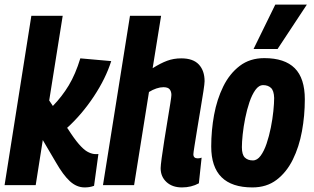

<svg xmlns="http://www.w3.org/2000/svg" viewBox="-25 -809 1373 839"><path d="M-5 0 112 -740H249L190 -370L206 -346Q246 -387 275.5 -436Q305 -485 326 -554L461 -542Q437 -466 385 -387.5Q333 -309 268 -250L271 -247Q299 -203 319.5 -179.5Q340 -156 355.5 -147Q371 -138 386 -136Q395 -135 405 -136L386 3Q375 7 365 8.5Q355 10 345 10Q310 10 280.5 -17Q251 -44 219 -100L162 -197L131 0Z M820 -135Q820 -117 839 -117Q847 -117 856 -120L844 -8Q811 10 770 10Q728 10 702.5 -13.5Q677 -37 677 -74Q677 -85 681.5 -118.5Q686 -152 693 -196Q700 -240 707 -282.5Q714 -325 719 -356Q724 -387 724 -394Q724 -409 716.5 -418.5Q709 -428 689 -428Q675 -428 658.5 -422.5Q642 -417 626 -407L561 0H425L543 -740H679L642 -511Q677 -533 705.5 -543.5Q734 -554 767 -554Q819 -554 844 -527Q869 -500 869 -454Q869 -444 864 -411Q859 -378 851.5 -334Q844 -290 837 -246.5Q830 -203 825 -172Q820 -141 820 -135Z M1078 10Q898 10 898 -169Q898 -239 910.5 -307Q923 -375 950.5 -431Q978 -487 1022.5 -521Q1067 -555 1130 -555Q1219 -555 1263 -511Q1307 -467 1307 -375Q1307 -304 1294.5 -235.5Q1282 -167 1254.5 -111.5Q1227 -56 1183.5 -23Q1140 10 1078 10ZM1080 -108Q1099 -108 1114 -128.5Q1129 -149 1140 -181.5Q1151 -214 1158.5 -251.5Q1166 -289 1169.5 -323.5Q1173 -358 1173 -381Q1172 -413 1159 -425Q1146 -437 1125 -437Q1106 -437 1091 -416Q1076 -395 1065 -362.5Q1054 -330 1046.5 -292.5Q1039 -255 1035.5 -221.5Q1032 -188 1032 -166Q1032 -133 1045 -120.5Q1058 -108 1080 -108ZM1083 -595 1178 -789H1316L1188 -595Z"/></svg>

Font: Georama SemiCondensed
Style: Bold Italic
Weight: 700
Width: 4
Italic angle: -9°
Designer: Jean-Baptiste Levee
Foundry: Production Type
Version: Version 1.000